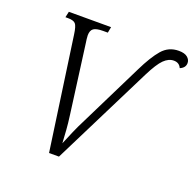

<svg xmlns="http://www.w3.org/2000/svg" viewBox="-126 -851 1001 983"><g transform="rotate(20 374.5 -359.5)"><path d="M153 -613Q147 -658 136 -670Q125 -682 96 -682H81L88 -714H318L312 -682H286Q250 -682 235 -671.5Q220 -661 220 -634Q220 -625 221.5 -613.5Q223 -602 224 -596L274 -220Q280 -176 282.5 -141Q285 -106 287 -70Q303 -108 317 -141Q331 -174 354 -219L521 -557Q560 -637 595.5 -678Q631 -719 686 -719Q718 -719 733.5 -706Q749 -693 749 -675Q749 -649 720 -637Q709 -663 679 -663Q651 -663 625.5 -638Q600 -613 566 -545L294 0H240Z"/></g></svg>

Font: Noto Serif Light
Style: Italic
Weight: 300
Italic angle: -12°
Designer: Monotype Design Team
Foundry: Monotype Imaging Inc.
Version: Version 2.013